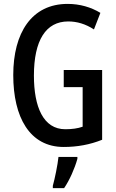

<svg xmlns="http://www.w3.org/2000/svg" viewBox="-20 -744 597 985"><path d="M307 -385V-297H404V-94C379 -85 349 -81 315 -81C202 -81 154 -196 154 -356C154 -537 215 -634 330 -634C375 -634 419 -621 462 -593L495 -678C447 -707 390 -724 327 -724C142 -724 48 -575 48 -359C48 -143 132 10 307 10C376 10 442 -2 504 -27V-385ZM377 71V61H280C276 101 261 174 251 209V221H309C337 180 363 121 377 71Z"/></svg>

Font: Noto Sans Bengali ExtraCondensed Medium
Style: Regular
Weight: 500
Width: 2
Designer: Joana Ranito - Universal Thirst; Jelle Bosma - Monotype Design Team
Foundry: Universal Thirst ehf.
Version: Version 3.000